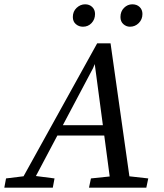

<svg xmlns="http://www.w3.org/2000/svg" viewBox="-61 -871 759 891"><path d="M-41 0 -33 -43 73 -56H91L192 -43L184 0ZM19 0 390 -670H452L547 0H455L376 -594H387L371 -555L77 0ZM184 -242 196 -290H478L468 -242ZM352 0 361 -43 486 -56H511L627 -43L618 0ZM324 -747Q305 -747 291 -759Q277 -771 277 -792Q277 -818 294.5 -834.5Q312 -851 334 -851Q354 -851 367 -838.5Q380 -826 380 -806Q380 -781 364 -764Q348 -747 324 -747ZM542 -747Q525 -747 511.5 -759Q498 -771 498 -792Q498 -818 514.5 -834.5Q531 -851 553 -851Q574 -851 587 -838.5Q600 -826 600 -806Q600 -781 583 -764Q566 -747 542 -747Z"/></svg>

Font: Source Serif 4 18pt
Style: Italic
Weight: 400
Italic angle: -12°
Designer: Frank Grießhammer
Foundry: Adobe Systems Incorporated
Version: Version 4.004;hotconv 1.0.116;makeotfexe 2.5.65601